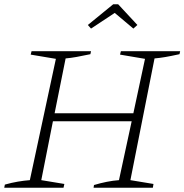

<svg xmlns="http://www.w3.org/2000/svg" viewBox="-23 -887 871 907"><path d="M-3 0 0 -15Q32 -24 61.5 -29Q91 -34 118 -36L241 -609L122 -629L126 -645H407L404 -631Q366 -623 338.5 -618Q311 -613 287 -611L235 -352H607L662 -609L544 -629L548 -645H828L825 -631Q784 -622 757.5 -617.5Q731 -613 707 -611L593 -36L702 -18L699 0H419L421 -13Q451 -22 481 -28Q511 -34 539 -36L599 -314H227L172 -36L281 -18L277 0ZM535 -867 626 -769 607 -752 519 -826 407 -752 392 -769 512 -867Z"/></svg>

Font: Piazzolla ExtraLight
Style: Italic
Weight: 200
Italic angle: -11.3°
Designer: Juan Pablo del Peral
Foundry: Huerta Tipografica
Version: Version 1.330